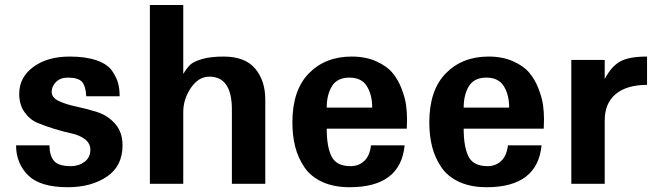

<svg xmlns="http://www.w3.org/2000/svg" viewBox="-20 -742 2649 775"><path d="M474.6 -155.3Q474.6 -71.3 411.1 -28.8Q347.7 13.7 253.9 13.7Q141.6 13.7 93.3 -34.7Q44.9 -83 44.9 -155.3H179.7Q179.7 -114.3 197.8 -92.8Q215.8 -71.3 266.6 -71.3Q297.9 -71.3 321.3 -88.9Q344.7 -106.4 344.7 -137.7Q344.7 -163.1 323.2 -179.7Q301.8 -196.3 270 -203.1Q238.3 -210 201.2 -221.2Q164.1 -232.4 132.3 -245.6Q100.6 -258.8 79.1 -289.1Q57.6 -319.3 57.6 -363.3Q57.6 -429.7 114.3 -471.7Q170.9 -513.7 261.7 -513.7Q327.1 -513.7 371.1 -498Q415 -482.4 433.1 -455.1Q451.2 -427.7 457 -405.3Q462.9 -382.8 462.9 -353.5H328.1Q326.2 -394.5 311 -411.6Q295.9 -428.7 253.9 -428.7Q223.6 -428.7 206.1 -411.1Q188.5 -393.6 188.5 -371.1Q188.5 -347.7 217.8 -334Q247.1 -320.3 289.6 -311.5Q332 -302.7 374 -289.1Q416 -275.4 445.3 -241.7Q474.6 -208 474.6 -155.3Z M1050.8 0H916V-299.8Q916 -432.6 825.2 -432.6Q781.2 -432.6 750.5 -387.2Q719.7 -341.8 719.7 -289.1V0H585V-721.7H719.7V-443.4Q734.4 -467.8 747.6 -480.5Q760.7 -493.2 794.9 -503.4Q829.1 -513.7 882.8 -513.7Q968.8 -513.7 1009.8 -465.3Q1050.8 -417 1050.8 -339.8Z M1623 -260.7Q1623 -260.7 1622.1 -222.7H1298.8Q1298.8 -149.4 1318.4 -110.4Q1337.9 -71.3 1395.5 -71.3Q1427.7 -71.3 1450.2 -92.3Q1472.7 -113.3 1477.5 -155.3H1613.3Q1596.7 13.7 1391.6 13.7Q1328.1 13.7 1281.7 -7.3Q1235.4 -28.3 1209.5 -65.9Q1183.6 -103.5 1171.9 -148.4Q1160.2 -193.4 1160.2 -248Q1160.2 -377.9 1226.6 -445.8Q1293 -513.7 1399.4 -513.7Q1456.1 -513.7 1498.5 -494.6Q1541 -475.6 1564 -448.2Q1586.9 -420.9 1601.1 -383.8Q1615.2 -346.7 1619.1 -317.9Q1623 -289.1 1623 -260.7ZM1482.4 -307.6Q1482.4 -359.4 1460.9 -394Q1439.5 -428.7 1390.6 -428.7Q1340.8 -428.7 1319.8 -394Q1298.8 -359.4 1298.8 -307.6Z M2175.8 -260.7Q2175.8 -260.7 2174.8 -222.7H1851.6Q1851.6 -149.4 1871.1 -110.4Q1890.6 -71.3 1948.2 -71.3Q1980.5 -71.3 2002.9 -92.3Q2025.4 -113.3 2030.3 -155.3H2166Q2149.4 13.7 1944.3 13.7Q1880.9 13.7 1834.5 -7.3Q1788.1 -28.3 1762.2 -65.9Q1736.3 -103.5 1724.6 -148.4Q1712.9 -193.4 1712.9 -248Q1712.9 -377.9 1779.3 -445.8Q1845.7 -513.7 1952.1 -513.7Q2008.8 -513.7 2051.3 -494.6Q2093.8 -475.6 2116.7 -448.2Q2139.6 -420.9 2153.8 -383.8Q2168 -346.7 2171.9 -317.9Q2175.8 -289.1 2175.8 -260.7ZM2035.2 -307.6Q2035.2 -359.4 2013.7 -394Q1992.2 -428.7 1943.4 -428.7Q1893.6 -428.7 1872.6 -394Q1851.6 -359.4 1851.6 -307.6Z M2591.8 -399.4Q2509.8 -399.4 2465.3 -362.3Q2420.9 -325.2 2420.9 -255.9V0H2286.1V-500H2420.9V-422.9Q2447.3 -473.6 2482.9 -493.7Q2518.6 -513.7 2591.8 -513.7Z"/></svg>

Font: FreeUniversal
Style: Bold
Weight: 700
Version: Version 1.001